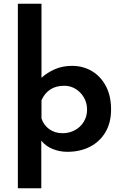

<svg xmlns="http://www.w3.org/2000/svg" viewBox="-20 -805 654 1032"><path d="M342 11Q301 11 263.5 -4Q226 -19 202 -49V207H76V-785H203V-387Q234 -415 275 -433Q316 -451 367 -451Q427 -451 474.5 -422.5Q522 -394 549.5 -341.5Q577 -289 577 -217Q577 -145 546.5 -94Q516 -43 463 -16Q410 11 342 11ZM317 -89Q352 -89 382 -105Q412 -121 430 -150Q448 -179 448 -215Q448 -252 431 -281Q414 -310 386.5 -327Q359 -344 326 -344Q280 -344 249.5 -323.5Q219 -303 203 -266V-169Q214 -133 244.5 -111Q275 -89 317 -89Z"/></svg>

Font: Reem Kufi SemiBold
Style: Regular
Weight: 600
Designer: Khaled Hosny
Version: Version 1.001